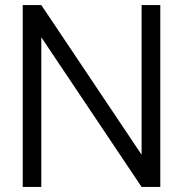

<svg xmlns="http://www.w3.org/2000/svg" viewBox="-20 -740 724 760"><path d="M70 0V-720H143.5L540.5 -127.5V-720H614.5V0H540.5L143.5 -592.5V0Z"/></svg>

Font: Vela Sans
Style: Regular
Weight: 400
Designer: Principal design: Mikhail Sharanda - project Manrope.
Design modification: Ravid Balaliev
Foundry: Mikhail Sharanda
Version: Version 1.001;August 23, 2023;FontCreator 14.0.0.2901 64-bit